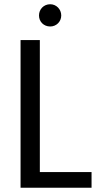

<svg xmlns="http://www.w3.org/2000/svg" viewBox="-20 -886 472 906"><path d="M217 -761C246 -761 269 -784 269 -813C269 -842 246 -866 217 -866C186 -866 164 -842 164 -813C164 -784 186 -761 217 -761ZM77 -697V0H412V-74H168V-697Z"/></svg>

Font: Matrixport Regular
Style: Regular
Weight: 400
Designer: Ninad Kale (Devanagari), Jonny Pinhorn (Latin)
Foundry: Indian Type Foundry
Version: Version 3.200;PS 1.000;hotconv 16.6.54;makeotf.lib2.5.65590